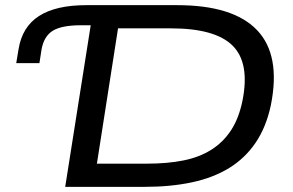

<svg xmlns="http://www.w3.org/2000/svg" viewBox="-20 -725 1138 745"><path d="M233 0 332 -627H294Q219 -627 184.5 -605.5Q150 -584 141 -532L133 -480H43L52 -534Q66 -621 131.5 -663Q197 -705 315 -705H667Q885 -705 977.5 -608Q1070 -511 1031 -317Q1013 -232 972 -171.5Q931 -111 869 -73Q807 -35 724.5 -17.5Q642 0 542 0ZM356 -90H551Q630 -90 692 -102.5Q754 -115 800 -144Q846 -173 876.5 -219.5Q907 -266 921 -335Q950 -481 882.5 -548Q815 -615 643 -615H438Z"/></svg>

Font: Nunito Sans 10pt Expanded Medium
Style: Italic
Weight: 500
Width: 7
Italic angle: -9°
Designer: Vernon Adams
Foundry: Vernon Adams
Version: Version 3.101;gftools[0.9.27]